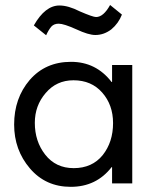

<svg xmlns="http://www.w3.org/2000/svg" viewBox="-20 -1053 617 762"><path d="M271.5 -734.4Q204.1 -734.4 161.1 -683.6Q118.2 -633.8 118.2 -565.4Q118.2 -492.2 159.2 -439.5Q201.2 -385.7 272.5 -385.7Q345.7 -385.7 387.7 -437.5Q428.7 -489.3 428.7 -564.5Q428.7 -636.7 385.7 -685.5Q342.8 -734.4 271.5 -734.4ZM504.9 -794.9Q504.9 -677.7 504.9 -325.2Q485.4 -325.2 424.8 -325.2Q424.8 -340.8 424.8 -389.6Q424.8 -389.6 422.9 -389.6Q362.3 -311.5 260.7 -311.5Q161.1 -311.5 98.6 -384.8Q36.1 -458 36.1 -558.6Q36.1 -663.1 97.7 -735.4Q160.2 -807.6 261.7 -807.6Q361.3 -807.6 422.9 -727.5Q423.8 -727.5 424.8 -727.5Q424.8 -745.1 424.8 -794.9Q445.3 -794.9 504.9 -794.9ZM163.1 -913.1Q150.4 -922.9 114.3 -952.1Q159.2 -1031.2 215.8 -1031.2Q251 -1031.2 296.9 -1007.8Q348.6 -985.4 361.3 -985.4Q390.6 -985.4 417 -1033.2Q432.6 -1020.5 463.9 -995.1Q450.2 -960 421.9 -936.5Q392.6 -914.1 358.4 -914.1Q331.1 -914.1 283.2 -936.5Q233.4 -959 212.9 -959Q194.3 -959 183.6 -947.3Q172.9 -934.6 163.1 -913.1Z"/></svg>

Font: Das Gitter
Style: Book
Weight: 400
Version: Version 006.000